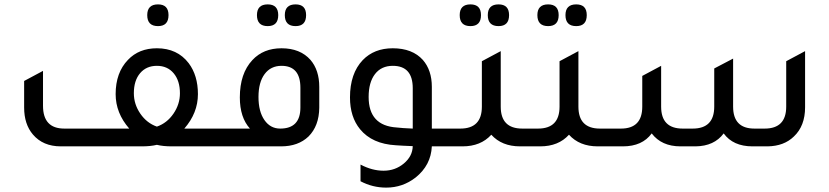

<svg xmlns="http://www.w3.org/2000/svg" viewBox="-20 -667 3779 875"><path d="M700 -548Q651 -548 651 -598Q651 -647 700 -647Q748 -647 748 -598Q748 -548 700 -548ZM820 -81H999V0H763Q723 0 695 -7Q666 0 627 0H257Q176 0 130 -54Q90 -101 90 -177V-298L176 -344V-185Q176 -81 273 -81H569Q507 -152 507 -238Q507 -336 563 -394Q613 -447 695 -447Q788 -447 840 -379Q882 -323 882 -238Q882 -152 820 -81ZM695 -90Q741 -106 770.5 -149Q800 -192 800 -242Q800 -299 771.5 -333Q743 -367 695 -367Q647 -367 618.5 -333.5Q590 -300 590 -242Q590 -192 619.5 -149Q649 -106 695 -90Z M1200 -548Q1151 -548 1151 -598Q1151 -647 1200 -647Q1248 -647 1248 -598Q1248 -548 1200 -548ZM1327 -548Q1278 -548 1278 -598Q1278 -647 1327 -647Q1375 -647 1375 -598Q1375 -548 1327 -548ZM939 0V-81H1119Q1073 -132 1073 -223Q1073 -332 1130 -393Q1180 -447 1263 -447Q1348 -447 1395 -394Q1435 -347 1435 -271V-176Q1434 -93 1386 -45Q1339 0 1261 0ZM1349 -267Q1349 -367 1263 -367Q1214 -367 1186 -329.5Q1158 -292 1158 -225Q1158 -159 1185 -120Q1212 -81 1257 -81Q1349 -81 1349 -177Z M2072 -81V0H1948Q1944 86 1874 142Q1815 188 1740 188Q1678 188 1623 159V83Q1676 111 1728 111Q1781 111 1820.5 78Q1860 45 1861 -1Q1809 -3 1784 -5Q1676 -11 1621 -78Q1575 -134 1575 -223Q1575 -332 1633 -393Q1685 -447 1770 -447Q1859 -447 1907 -394Q1948 -347 1948 -271V-81ZM1861 -265Q1861 -367 1770 -367Q1718 -367 1689 -329.5Q1660 -292 1660 -225Q1660 -94 1788 -86Q1812 -83 1861 -81Z M2124 -548Q2075 -548 2075 -598Q2075 -647 2124 -647Q2172 -647 2172 -598Q2172 -548 2124 -548ZM2252 -548Q2203 -548 2203 -598Q2203 -647 2252 -647Q2300 -647 2300 -598Q2300 -548 2252 -548ZM2360 -81H2426V0H2350Q2267 0 2219 -53Q2171 0 2088 0H2012V-81H2078Q2176 -81 2176 -181V-388L2262 -434V-181Q2262 -81 2360 -81Z M2478 -548Q2429 -548 2429 -598Q2429 -647 2478 -647Q2526 -647 2526 -598Q2526 -548 2478 -548ZM2606 -548Q2557 -548 2557 -598Q2557 -647 2606 -647Q2654 -647 2654 -598Q2654 -548 2606 -548ZM2714 -81H2780V0H2704Q2621 0 2573 -53Q2525 0 2442 0H2366V-81H2432Q2530 -81 2530 -181V-388L2616 -434V-181Q2616 -81 2714 -81Z M2720 0V-81H2810Q2907 -81 2907 -181V-321L2993 -367V-181Q2993 -81 3091 -81H3137Q3235 -81 3235 -181V-355L3321 -400V-181Q3321 -81 3418 -81H3465Q3563 -81 3563 -181V-388L3649 -434V-178Q3649 -93 3598 -45Q3553 -1 3478 0H3409Q3321 0 3278 -59Q3235 -1 3150 0H3081Q2995 0 2950 -59Q2907 0 2819 0Z"/></svg>

Font: Space Grotesk Medium
Style: Regular
Weight: 500
Designer: Florian Karsten
Foundry: Florian Karsten
Version: Version 2.000